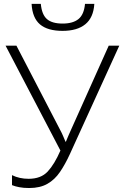

<svg xmlns="http://www.w3.org/2000/svg" viewBox="-20 -946 628 976"><path d="M586.4 -713.9 335.4 -163.1Q311.5 -110.8 284.9 -71.8Q258.3 -32.7 220.9 -11.5Q183.6 9.8 128.4 9.8Q99.1 9.8 77.9 5.6Q56.6 1.5 41 -4.9V-55.7Q78.6 -37.1 125.5 -37.1Q188 -37.1 222.4 -74Q256.8 -110.8 287.1 -180.7L8.3 -713.9H63.5L284.7 -287.6Q293.5 -271.5 299.8 -256.8Q306.2 -242.2 313 -225.6H314.9Q320.8 -239.7 327.4 -255.6Q334 -271.5 340.3 -284.7L532.7 -713.9ZM459.5 -926.3Q455.1 -856.4 413.8 -822.8Q372.6 -789.1 297.9 -789.1Q222.2 -789.1 183.3 -822Q144.5 -855 140.6 -926.3H187.5Q192.4 -872.1 218.5 -849.1Q244.6 -826.2 298.3 -826.2Q350.6 -826.2 378.9 -849.1Q407.2 -872.1 412.1 -926.3Z"/></svg>

Font: Open Sans Light
Style: Regular
Weight: 300
Designer: Monotype Design Team
Foundry: Monotype Imaging Inc.
Version: Version 3.000; ttfautohint (v1.8.4)